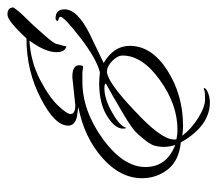

<svg xmlns="http://www.w3.org/2000/svg" viewBox="-54 -451 583 515"><g transform="rotate(-90 237.5 -193.5)"><path d="M221 78Q157 78 113 0Q64 -5 40.5 -35Q17 -65 17 -104Q17 -162 71 -210Q126 -259 208 -275L180 -279Q158 -285 158 -302Q158 -338 230 -375Q304 -414 392 -414Q439 -465 456 -465Q475 -465 475 -449Q465 -434 447 -416Q429 -398 415 -382Q397 -362 386.5 -349Q376 -336 376 -328Q371 -313 371 -307Q355 -310 355 -334Q355 -348 362.5 -366Q370 -384 386 -406Q331 -403 282 -378Q234 -353 211.5 -329Q189 -305 189 -296Q189 -283 213 -283L288 -291Q320 -291 320 -273Q320 -262 315 -262L302 -264H276Q198 -264 122 -209Q47 -154 47 -95Q47 -38 106 -15Q101 -32 101 -46Q101 -59 105 -73Q110 -85 121.5 -99Q133 -113 141 -121Q148 -128 171 -143Q179 -148 180 -148.5Q181 -149 184 -151Q187 -153 201 -161L237 -182L271 -201Q270 -205 259 -205Q229 -205 193 -184Q157 -164 152 -146Q150 -148 150 -155Q150 -177 184 -198Q218 -219 272 -219Q277 -219 284 -218.5Q291 -218 301 -217Q337 -226 393 -269Q450 -313 450 -323Q450 -326 444.5 -327.5Q439 -329 439 -330Q439 -335 445 -336Q470 -336 470 -312Q470 -277 403 -244L326 -207Q372 -180 372 -137Q372 -78 306 -36Q240 6 157 6Q147 6 140.5 5Q134 4 131 4Q149 28 178.5 46.5Q208 65 228 65Q248 65 253 63Q258 61 259 62Q259 68 246 73Q233 78 221 78ZM147 -9Q215 -9 280 -56Q346 -103 346 -156Q346 -170 331.5 -184Q317 -198 303 -198Q276 -198 199 -125Q121 -53 121 -19V-12Q132 -9 147 -9Z"/></g></svg>

Font: Qwigley
Style: Regular
Weight: 400
Designer: Robert E. Leuschke
Foundry: Robert E. Leuschke
Version: Version 1.010; ttfautohint (v1.8.3)